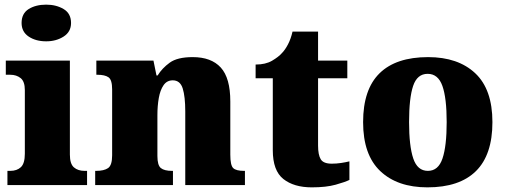

<svg xmlns="http://www.w3.org/2000/svg" viewBox="-20 -797 2183 827"><path d="M179 -619Q134 -619 103.5 -639.5Q73 -660 73 -698Q73 -739 103.5 -758Q134 -777 179 -777Q222 -777 254 -758Q286 -739 286 -698Q286 -660 254 -639.5Q222 -619 179 -619ZM12 0V-61H24Q53 -61 70 -77Q87 -93 87 -135V-409Q87 -446 69 -460.5Q51 -475 24 -475H5V-536H281V-131Q281 -91 298.5 -76Q316 -61 344 -61H355V0Z M390 0V-61H394Q428 -61 445.5 -73Q463 -85 463 -128V-412Q463 -453 447.5 -464Q432 -475 399 -475H395V-536H641L654 -472H659Q678 -503 711 -527Q744 -551 810 -551Q890 -551 931 -506Q972 -461 972 -360V-131Q972 -85 984.5 -73Q997 -61 1031 -61H1035V0H778V-317Q778 -381 767 -416Q756 -451 724 -451Q699 -451 684.5 -430Q670 -409 664 -375Q658 -341 658 -301V-125Q658 -85 673 -73Q688 -61 721 -61H725V0Z M1323 10Q1246 10 1200.5 -26Q1155 -62 1155 -150V-460H1081V-519Q1124 -519 1152 -535.5Q1180 -552 1194 -568Q1208 -582 1220.5 -606Q1233 -630 1240 -661H1350V-536H1476V-460H1350V-170Q1350 -130 1361.5 -111Q1373 -92 1409 -92Q1429 -92 1449 -95Q1469 -98 1485 -102V-22Q1467 -13 1426 -1.5Q1385 10 1323 10Z M1821 10Q1692 10 1618 -60Q1544 -130 1544 -271Q1544 -412 1615 -481.5Q1686 -551 1824 -551Q1953 -551 2027 -481.5Q2101 -412 2101 -271Q2101 -130 2030 -60Q1959 10 1821 10ZM1823 -61Q1868 -61 1886 -114.5Q1904 -168 1904 -271Q1904 -375 1885.5 -427Q1867 -479 1822 -479Q1777 -479 1759.5 -427Q1742 -375 1742 -271Q1742 -168 1760 -114.5Q1778 -61 1823 -61Z"/></svg>

Font: Noto Serif Myanmar Black
Style: Regular
Weight: 900
Designer: Ben Mitchell and the Monotype Design Team
Foundry: Monotype Imaging Inc.
Version: Version 2.106; ttfautohint (v1.8.4.7-5d5b)